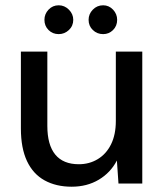

<svg xmlns="http://www.w3.org/2000/svg" viewBox="-20 -694 626 726"><path d="M251 12Q192 12 148.5 -12Q105 -36 82 -85Q59 -134 59 -208V-499H159V-218Q159 -146 189 -109.5Q219 -73 278 -73Q318 -73 350 -92.5Q382 -112 400 -148.5Q418 -185 418 -237V-499H518V0H428L422 -87Q398 -41 353.5 -14.5Q309 12 251 12ZM202 -565Q179 -565 163.5 -580.5Q148 -596 148 -619Q148 -641 163.5 -657.5Q179 -674 202 -674Q224 -674 240.5 -657.5Q257 -641 257 -619Q257 -596 240.5 -580.5Q224 -565 202 -565ZM370 -565Q347 -565 331 -580.5Q315 -596 315 -619Q315 -641 331 -657.5Q347 -674 370 -674Q392 -674 407.5 -657.5Q423 -641 423 -619Q423 -596 407.5 -580.5Q392 -565 370 -565Z"/></svg>

Font: DM Sans 20pt Medium
Style: Regular
Weight: 500
Version: Version 4.004;gftools[0.9.30]